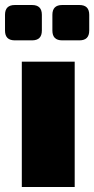

<svg xmlns="http://www.w3.org/2000/svg" viewBox="-40 -746 376 766"><path d="M258 -500V0H47V-500ZM277 -726Q316 -726 316 -687V-624Q316 -585 277 -585H208Q169 -585 169 -624V-687Q169 -726 208 -726ZM88 -726Q127 -726 127 -687V-624Q127 -585 88 -585H19Q-20 -585 -20 -624V-687Q-20 -726 19 -726Z"/></svg>

Font: Exo 2 Black
Style: Regular
Weight: 900
Designer: Natanael Gama
Foundry: Natanael Gama
Version: Version 2.010